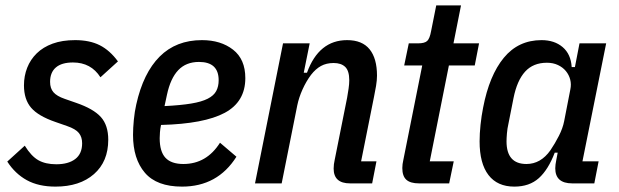

<svg xmlns="http://www.w3.org/2000/svg" viewBox="-20 -681 2299 713"><path d="M186 12Q123 12 79.5 -12Q36 -36 7 -81L72 -140Q96 -101 122.5 -86Q149 -71 189 -71Q234 -71 259.5 -90.5Q285 -110 285 -149Q285 -172 273 -187Q261 -202 229 -213L186 -228Q122 -250 95.5 -281Q69 -312 69 -364Q69 -399 81 -429.5Q93 -460 116.5 -483Q140 -506 175.5 -519Q211 -532 259 -532Q313 -532 350.5 -513Q388 -494 418 -453L353 -394Q318 -449 251 -449Q209 -449 187.5 -430.5Q166 -412 166 -377Q166 -353 178.5 -338.5Q191 -324 220 -314L263 -299Q327 -277 354.5 -246.5Q382 -216 382 -162Q382 -81 329 -34.5Q276 12 186 12Z M656 12Q562 12 518 -39.5Q474 -91 474 -180Q474 -205 477 -236Q480 -267 486 -293Q512 -410 573 -471Q634 -532 730 -532Q800 -532 845.5 -496.5Q891 -461 891 -391Q891 -303 814.5 -262Q738 -221 578 -217Q575 -203 574 -190Q573 -177 573 -168Q573 -118 594.5 -95Q616 -72 661 -72Q747 -72 797 -151L858 -99Q788 12 656 12ZM719 -451Q671 -451 642 -420.5Q613 -390 600 -329L591 -287Q651 -290 690 -296.5Q729 -303 751.5 -314.5Q774 -326 783 -343Q792 -360 792 -383Q792 -451 719 -451Z M927 0 1031 -520H1130L1108 -411H1120Q1164 -532 1269 -532Q1325 -532 1352.5 -498Q1380 -464 1380 -400Q1380 -383 1376.5 -362Q1373 -341 1369 -322L1321 -82H1378L1362 0H1280Q1219 0 1219 -55Q1219 -71 1223 -88L1269 -318Q1272 -335 1274.5 -352Q1277 -369 1277 -383Q1277 -418 1262 -432.5Q1247 -447 1219 -447Q1192 -447 1172 -436Q1152 -425 1135 -403Q1117 -379 1103.5 -349Q1090 -319 1084 -290L1026 0Z M1536 0Q1504 0 1489 -13.5Q1474 -27 1474 -57Q1474 -71 1478 -88L1548 -438H1481L1498 -520H1532Q1557 -520 1566.5 -529Q1576 -538 1581 -566L1600 -661H1692L1664 -520H1759L1743 -438H1647L1576 -82H1665L1648 0Z M2105 0Q2042 0 2042 -56Q2042 -69 2046 -88L2051 -114H2040Q2016 -51 1981 -19.5Q1946 12 1890 12Q1827 12 1794 -31Q1761 -74 1761 -156Q1761 -185 1764.5 -218Q1768 -251 1774 -281Q1797 -401 1851 -466.5Q1905 -532 1991 -532Q2039 -532 2069.5 -506Q2100 -480 2103 -432H2115L2132 -520H2231L2143 -82H2203L2187 0ZM1935 -72Q1988 -72 2024 -123Q2041 -148 2055.5 -176.5Q2070 -205 2075 -231L2098 -349Q2102 -368 2097.5 -385.5Q2093 -403 2081.5 -417Q2070 -431 2052 -439.5Q2034 -448 2011 -448Q1960 -448 1930 -415Q1900 -382 1887 -317L1868 -221Q1864 -204 1862.5 -185.5Q1861 -167 1861 -156Q1861 -72 1935 -72Z"/></svg>

Font: IBM Plex Sans Condensed Medium
Style: Italic
Weight: 500
Width: 3
Italic angle: -11°
Designer: Mike Abbink, Paul van der Laan, Pieter van Rosmalen
Foundry: Bold Monday
Version: Version 1.3